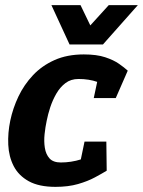

<svg xmlns="http://www.w3.org/2000/svg" viewBox="-20 -720 557 748"><path d="M196.7 8Q131.7 8 92 -14Q52.3 -36 33.3 -73Q14.3 -110 12.2 -156Q10 -202 20 -250Q30 -298 51.8 -344Q73.7 -390 108.5 -427Q143.3 -464 192.5 -486Q241.7 -508 306.7 -508L286 -412.3Q256 -412.3 235 -396.3Q214 -380.3 199.5 -355.2Q185 -330 175.8 -302.2Q166.7 -274.3 162 -250Q156.7 -225.7 153.7 -197.5Q150.7 -169.3 154.7 -144Q158.7 -118.7 173 -102.8Q187.3 -87 217.3 -87ZM195.7 8 216.3 -87Q257.3 -87 295.8 -99.2Q334.3 -111.3 362.3 -126.3L395.7 -55Q377.7 -44 349.8 -29Q322 -14 284 -3Q246 8 195.7 8ZM414.3 -374Q393 -389 359.8 -400.7Q326.7 -412.3 285.7 -412.3L306.3 -508Q356.7 -508 389.8 -497Q423 -486 443.8 -471.3Q464.7 -456.7 477.7 -444.7ZM309.3 -168.3H394.3L395.7 -55H285.7ZM345.3 -338 367.7 -444 477.7 -444.7 431 -338ZM264.3 -546.7 403.7 -700H517L381 -546.7ZM367.7 -546.7H251L180.3 -700H293.7Z"/></svg>

Font: Epunda Slab Light
Style: Italic
Weight: 300
Italic angle: -12°
Designer: Simon Atzbach
Foundry: typofactur
Version: Version 1.102